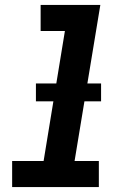

<svg xmlns="http://www.w3.org/2000/svg" viewBox="-20 -755 540 775"><path d="M29 0V-105H156L242 -630H144V-735H385L281 -105H379V0ZM388 -346H125V-418H388Z"/></svg>

Font: Iosevka Curly XBdObl
Style: Regular
Weight: 800
Italic angle: -9°
Monospace: yes
Designer: Belleve Invis
Foundry: Belleve Invis
Version: Version 11.1.0; ttfautohint (v1.8.3)